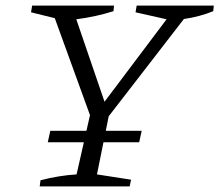

<svg xmlns="http://www.w3.org/2000/svg" viewBox="-20 -667 785 687"><path d="M122 0 125 -22Q190 -39 254 -43L302 -255L176 -602L91 -623L95 -647H388L386 -627Q323 -607 253 -598L354 -303L576 -598L465 -623L469 -647H745L743 -627Q694 -607 638 -599L369 -251L327 -43L449 -24L444 0ZM160 -199H487L478 -158H151Z"/></svg>

Font: Piazzolla Light
Style: Italic
Weight: 300
Italic angle: -11.3°
Designer: Juan Pablo del Peral
Foundry: Huerta Tipografica
Version: Version 1.330